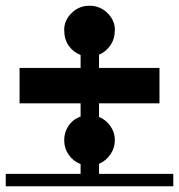

<svg xmlns="http://www.w3.org/2000/svg" viewBox="-20 -647 622 667"><path d="M0 0V-43H260V-77Q234 -87 218.5 -109.5Q203 -132 203 -160Q203 -188 218.5 -210.5Q234 -233 260 -242V-288H48V-411H260V-456Q234 -466 218.5 -488.5Q203 -511 203 -543.5Q203 -576 228.5 -601.5Q254 -627 291 -627Q328 -627 353.5 -601.5Q379 -576 379 -544Q379 -512 363.5 -489.5Q348 -467 324 -457V-411H534V-288H324V-241Q348 -231 363.5 -209Q379 -187 379 -160Q379 -133 363.5 -110.5Q348 -88 324 -78V-43H582V0Z"/></svg>

Font: Montserrat Subrayada
Style: Bold
Weight: 700
Version: Version 2.001